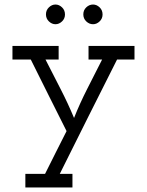

<svg xmlns="http://www.w3.org/2000/svg" viewBox="-20 -578 649 848"><path d="M300 250H92V190H179Q203 142 226.5 95Q250 48 274 1Q234 -78 195 -156.5Q156 -235 116 -315H35V-375H239V-315H181Q214 -250 247 -186Q280 -122 307 -57Q332 -120 365 -185Q398 -250 431 -315H371V-375H574V-315H497Q433 -188 370 -62.5Q307 63 244 190H300ZM433 -514Q433 -496 420 -483.5Q407 -471 391 -471Q374 -471 361 -483.5Q348 -496 348 -514.5Q348 -533 361 -545.5Q374 -558 391 -558Q407 -558 420 -545.5Q433 -533 433 -514ZM267 -514Q267 -496 254 -483.5Q241 -471 225 -471Q209 -471 196 -483.5Q183 -496 183 -514.5Q183 -533 196 -545.5Q209 -558 225 -558Q241 -558 254 -545.5Q267 -533 267 -514Z"/></svg>

Font: Josefin Slab SemiBold
Style: Regular
Weight: 600
Designer: Santiago Orozco
Foundry: Typemade
Version: Version 2.000